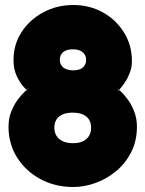

<svg xmlns="http://www.w3.org/2000/svg" viewBox="-20 -725 581 767"><path d="M273 22Q200 22 141.5 -9.5Q83 -41 48.5 -95.5Q14 -150 14 -219Q14 -252 25 -279.5Q36 -307 51 -327Q66 -347 78.5 -358.5Q91 -370 94 -372.5Q97 -375 84 -366Q99 -356 93.5 -359.5Q88 -363 73.5 -379Q59 -395 46.5 -422Q34 -449 34 -485Q34 -547 66 -596.5Q98 -646 152.5 -675.5Q207 -705 273 -705Q338 -705 391 -675.5Q444 -646 475.5 -595Q507 -544 507 -481Q507 -457 499 -435.5Q491 -414 480 -397.5Q469 -381 460 -371Q451 -361 449.5 -359Q448 -357 458 -366Q446 -375 449 -372.5Q452 -370 464.5 -358Q477 -346 491.5 -326Q506 -306 516.5 -278.5Q527 -251 527 -219Q527 -162 504 -117Q481 -72 443.5 -41Q406 -10 361.5 6Q317 22 273 22ZM272 -153Q295 -153 311 -160.5Q327 -168 335.5 -182Q344 -196 344 -215Q344 -234 335.5 -247.5Q327 -261 310.5 -268Q294 -275 270 -275Q247 -275 230.5 -268Q214 -261 205.5 -247.5Q197 -234 197 -215Q197 -196 206 -182Q215 -168 231.5 -160.5Q248 -153 272 -153ZM272 -444Q289 -444 300.5 -449Q312 -454 318 -463.5Q324 -473 324 -486Q324 -499 317.5 -508.5Q311 -518 299.5 -523Q288 -528 271 -528Q255 -528 243 -523Q231 -518 225 -508.5Q219 -499 219 -486Q219 -473 225.5 -463.5Q232 -454 244 -449Q256 -444 272 -444Z"/></svg>

Font: Fredoka Light
Style: Bold
Weight: 700
Version: Version 2.001